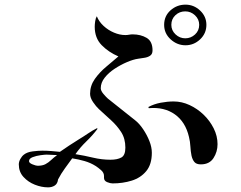

<svg xmlns="http://www.w3.org/2000/svg" viewBox="-20 -809 1040 827"><path d="M226 -141Q215 -141 203.5 -142Q192 -143 181 -143Q173 -143 154.5 -140.5Q136 -138 120.5 -132Q105 -126 105 -115Q105 -107 120 -101Q135 -95 142 -95Q163 -95 176 -102Q189 -109 200 -119.5Q211 -130 226 -141ZM838 -702Q838 -726 820 -743Q802 -760 778 -760Q753 -760 735.5 -743.5Q718 -727 718 -702Q718 -678 736 -661Q754 -644 778 -644Q802 -644 820 -660.5Q838 -677 838 -702ZM637 -592Q637 -576 626.5 -569Q616 -562 601.5 -560Q587 -558 575 -556Q554 -553 527 -541.5Q500 -530 474 -513Q448 -496 431 -474.5Q414 -453 414 -429Q414 -418 425.5 -404.5Q437 -391 445 -384Q474 -361 503.5 -337.5Q533 -314 562 -291Q580 -277 596.5 -252.5Q613 -228 623.5 -201.5Q634 -175 634 -151Q634 -101 610 -72Q586 -43 547.5 -31Q509 -19 465 -19Q455 -19 441.5 -24.5Q428 -30 428 -43V-51Q428 -65 415.5 -76Q403 -87 392 -94Q370 -108 343.5 -115.5Q317 -123 291 -127Q275 -105 259 -83Q243 -61 230 -36Q228 -18 216 -10Q204 -2 187 -2Q159 -2 130 -13.5Q101 -25 81 -47Q61 -69 61 -101Q61 -112 67.5 -124Q74 -136 83 -143Q97 -154 121 -157Q145 -160 162 -160Q181 -160 200 -158.5Q219 -157 238 -155Q258 -169 278.5 -182.5Q299 -196 320 -209Q340 -221 359 -234Q378 -247 398 -257L400 -254Q379 -226 352 -200Q325 -174 305 -145Q343 -139 380.5 -130Q418 -121 456 -121Q485 -121 502.5 -130.5Q520 -140 520 -173Q520 -212 502 -240Q484 -268 458 -291.5Q432 -315 406 -339Q394 -350 381 -369Q368 -388 368 -405Q368 -440 388.5 -469Q409 -498 438 -522Q467 -546 490 -566Q448 -584 418 -614.5Q388 -645 388 -694Q388 -704 390 -717.5Q392 -731 397 -739Q406 -716 426 -697.5Q446 -679 471 -668.5Q496 -658 520 -658Q528 -658 536 -659.5Q544 -661 551 -661Q586 -661 611.5 -646Q637 -631 637 -592ZM917 -188Q917 -155 899.5 -128Q882 -101 845 -101Q826 -101 817.5 -111Q809 -121 805 -138Q801 -158 800 -178.5Q799 -199 794 -219Q779 -284 733 -316.5Q687 -349 621 -343L619 -348Q643 -361 672 -366.5Q701 -372 728 -372Q763 -372 796.5 -356.5Q830 -341 857 -315Q884 -289 900.5 -256Q917 -223 917 -188ZM869 -702Q869 -665 842 -639.5Q815 -614 779 -614Q743 -614 715 -639.5Q687 -665 687 -702Q687 -740 714.5 -764.5Q742 -789 779 -789Q815 -789 842 -763.5Q869 -738 869 -702Z"/></svg>

Font: Kaisei Tokumin Medium
Style: Regular
Weight: 500
Designer: Font-Kai, 金井和夫
Foundry: KAZUO KANAI
Version: Version 5.003